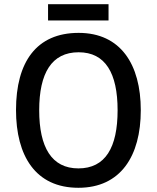

<svg xmlns="http://www.w3.org/2000/svg" viewBox="-20 -881 744 911"><path d="M495 -861H208V-784H495ZM648 -358C648 -576 552 -725 353 -725C153 -725 56 -587 56 -359C56 -142 148 10 352 10C552 10 648 -140 648 -358ZM166 -358C166 -534 225 -633 353 -633C480 -633 538 -534 538 -358C538 -181 480 -82 352 -82C225 -82 166 -182 166 -358Z"/></svg>

Font: Noto Sans Myanmar SemiCondensed Medium
Style: Regular
Weight: 500
Width: 4
Designer: Monotype Design Team
Foundry: Monotype Imaging Inc.
Version: Version 2.107